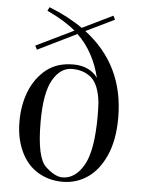

<svg xmlns="http://www.w3.org/2000/svg" viewBox="-55 -826 665 885"><g transform="rotate(5 277.0 -384.0)"><path d="M402.8 -301.8Q402.8 -335 400.9 -365.7Q391.1 -447.8 355.7 -477.8Q320.3 -507.8 266.6 -507.8Q212.9 -507.8 178 -447.3Q143.1 -386.7 143.1 -252.9Q143.1 -86.9 187 -46.4Q231 -5.9 265.1 -5.9Q325.2 -5.9 364 -74.2Q402.8 -142.6 402.8 -301.8ZM498 -301.8Q498 -198.7 466.3 -127.4Q434.6 -56.2 382.8 -21Q331.1 14.2 267.6 14.2Q204.1 14.2 153.3 -16.4Q102.5 -46.9 74.2 -107.2Q45.9 -167.5 45.9 -245.6Q45.9 -323.7 71.3 -386.7Q96.7 -449.7 146 -489.3Q195.3 -528.8 270.5 -528.8Q345.7 -528.8 383.8 -477.1Q355 -595.7 277.3 -670.4L97.2 -582L87.9 -600.1L261.7 -684.6Q212.9 -726.6 129.9 -765.1L138.2 -782.2Q227.5 -747.1 293.9 -700.2L435.1 -769L443.8 -751L312 -687Q498 -545.9 498 -301.8Z"/></g></svg>

Font: PlayfairDisplay-Regular
Style: Regular
Weight: 400
Designer: Claus Eggers Sørensen
Foundry: Claus Eggers Sørensen
Version: Version 1.002;PS 001.002;hotconv 1.0.70;makeotf.lib2.5.58329